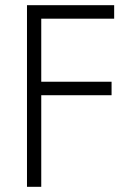

<svg xmlns="http://www.w3.org/2000/svg" viewBox="-20 -720 520 740"><path d="M139 -353V0H84V-700H420V-648H139V-405H410V-353Z"/></svg>

Font: Renner* Light
Style: Light
Weight: 300
Version: Version 003.000 ; ttfautohint (v0.97) -l 8 -r 50 -G 200 -x 1